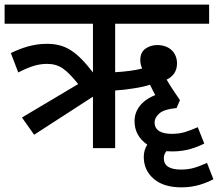

<svg xmlns="http://www.w3.org/2000/svg" viewBox="-20 -642 945 832"><path d="M382.8 -223.1V0H479V-250C504.9 -251.5 532.2 -254.4 561 -259.3C589.8 -263.7 612.8 -269 629.9 -274.9C635.3 -263.2 643.6 -247.6 652.8 -230C592.8 -206.1 563 -164.6 563 -117.2C563 -74.7 581.5 -40.5 618.2 -15.1C607.9 1 603 18.6 603 38.1C603 76.2 617.2 107.9 646 132.8C674.8 157.7 714.8 169.9 767.1 169.9C825.7 169.9 870.1 152.3 904.8 134.8L877 64C854 74.2 835 81.5 818.8 85.9C802.7 90.3 785.2 92.8 765.1 92.8C714.8 92.8 689.9 76.7 689.9 43.9C689.9 31.7 693.8 21.5 701.2 13.2C709.5 13.7 718.3 14.2 727.1 14.2C785.6 14.2 830.1 -2.4 865.2 -20L836.9 -90.8C813.5 -80.6 793.9 -73.2 778.3 -68.8C762.7 -64.5 745.1 -62 725.1 -62C678.2 -62 649.9 -77.1 649.9 -111.8C649.9 -125 656.7 -138.2 670.4 -150.4C684.1 -162.6 709 -170.4 745.1 -173.8L759.8 -208C740.2 -237.3 720.2 -265.1 702.1 -296.9C727.5 -309.1 747.1 -330.6 747.1 -367.2C747.1 -412.1 715.8 -446.8 661.1 -446.8C642.1 -446.8 625.5 -441.4 610.4 -431.2C595.2 -420.4 587.9 -403.8 587.9 -380.9C587.9 -368.2 590.8 -356.4 596.2 -345.2C566.9 -336.9 522 -331.5 479 -329.1V-539.1H886.2V-622.1H0V-539.1H382.8V-328.1C311.5 -420.4 262.7 -452.1 183.1 -452.1C124.5 -452.1 75.2 -435.1 26.9 -412.1L59.1 -328.1C86.9 -342.3 110.4 -352.1 129.4 -357.4C147.9 -362.8 166.5 -365.2 185.1 -365.2C210.9 -365.2 233.4 -358.4 252.4 -345.2C271.5 -332 293.5 -309.6 318.8 -277.8L75.2 -132.8L127.9 -58.1Z"/></svg>

Font: Noto Reveo Sans
Style: Regular
Weight: 500
Designer: Monotype Design Team
Foundry: Monotype Imaging Inc.
Version: Version 2.007